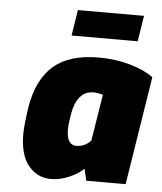

<svg xmlns="http://www.w3.org/2000/svg" viewBox="-53 -792 715 845"><g transform="rotate(5 304.5 -369.5)"><path d="M65 -182Q65 -218 77 -299Q97 -423 167 -484Q237 -545 367 -545Q441 -545 505.5 -526.5Q570 -508 609 -479L533 0H359L347 -52Q324 -29 283.5 -11.5Q243 6 203 6Q143 6 104 -41Q65 -88 65 -182ZM366 -178 399 -383Q393 -385 381.5 -387.5Q370 -390 358 -390Q320 -390 297.5 -363Q275 -336 267 -288Q259 -243 259 -218Q259 -149 302 -149Q339 -149 366 -178ZM257 -745H549L531 -631H239Z"/></g></svg>

Font: Exo Black
Style: Italic
Weight: 900
Italic angle: -9°
Designer: Natanael Gama
Foundry: Natanael Gama
Version: Version 1.500; ttfautohint (v1.6)